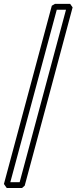

<svg xmlns="http://www.w3.org/2000/svg" viewBox="-28 -814 385 965"><path d="M-8.3 110.8Q51.8 -113.3 112.1 -337.2Q172.4 -561 232.4 -785.2Q239.7 -789.1 248 -794.4H324.7Q327.6 -790 330.8 -785.6Q334 -781.2 336.9 -776.9Q276.9 -552.7 216.8 -328.6Q156.7 -104.5 96.2 119.1Q92.8 122.1 89.6 125Q86.4 127.9 82.5 130.9H5.9ZM23.9 101.6H70.8Q128.9 -115.2 187.3 -331.8Q245.6 -548.3 303.7 -765.1H257.3Z"/></svg>

Font: XB Kayhan Pook
Style: Regular
Weight: 700
Designer: Behnam
Foundry: Irmug
Version: Version 7.300 2009